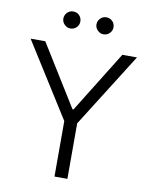

<svg xmlns="http://www.w3.org/2000/svg" viewBox="-96 -961 809 1031"><g transform="rotate(10 308.5 -445.5)"><path d="M98.6 -707 305.7 -373H311.5L518.6 -707H598.6L343.8 -302.7V0H273.4V-302.7L18.6 -707ZM172.9 -843.8Q172.9 -863.3 186.5 -877Q200.2 -890.6 218.8 -890.6Q239.3 -890.6 252.4 -877.2Q265.6 -863.8 265.6 -843.8Q265.6 -825.2 252.2 -811.5Q238.8 -797.9 218.8 -797.9Q200.7 -797.9 186.8 -811.8Q172.9 -825.7 172.9 -843.8ZM353.5 -843.8Q353.5 -863.3 367.2 -877Q380.9 -890.6 399.4 -890.6Q419.4 -890.6 432.9 -877.2Q446.3 -863.8 446.3 -843.8Q446.3 -825.2 432.6 -811.5Q418.9 -797.9 399.4 -797.9Q381.3 -797.9 367.4 -811.8Q353.5 -825.7 353.5 -843.8Z"/></g></svg>

Font: Pretendard JP Light
Style: Regular
Weight: 300
Designer: Base glyphs from Inter by Rasmus Andersson; Hangeul glyphs from Noto Sans CJK(Source Han Sans) by Jang Soo-young and Kan
Foundry: Kil Hyung-jin
Version: Version 1.309